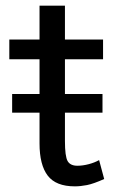

<svg xmlns="http://www.w3.org/2000/svg" viewBox="-20 -640 435 680"><path d="M349 -6Q311 11 288 15.5Q265 20 245 20Q178 20 149 -18Q120 -56 120 -132V-620H210V-141Q210 -86 219.5 -69.5Q229 -53 254 -53Q273 -53 294 -58.5Q315 -64 331 -73ZM13 -500H345V-430H13ZM23 -307H343V-241H23Z"/></svg>

Font: Moderustic
Style: Regular
Weight: 400
Designer: Tural Alisoy
Foundry: TAFT Foundry
Version: Version 2.120